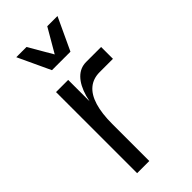

<svg xmlns="http://www.w3.org/2000/svg" viewBox="-232 -783 837 837"><g transform="rotate(-45 186.5 -365.0)"><path d="M75 -500H150V-335L142 -275Q142 -345 156.5 -395.5Q171 -446 197.5 -473Q224 -500 261 -500H353V-427H271Q231 -427 204 -404.5Q177 -382 163.5 -337.5Q150 -293 150 -228V0H75ZM60 -730H123L187 -620L251 -730H314L244 -580H130Z"/></g></svg>

Font: Uncut Sans Variable
Style: Regular
Weight: 400
Designer: Kasper Nordkvist
Foundry: UNCUT.wtf
Version: Version 1.304;Glyphs 3.2 (3246)